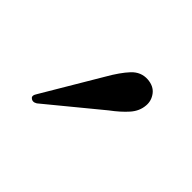

<svg xmlns="http://www.w3.org/2000/svg" viewBox="-53 -721 300 300"><g transform="rotate(45 96.5 -571.5)"><path d="M86 -603Q98 -624 109.2 -636Q120.5 -648 136 -647Q150 -646 157 -636.8Q164 -627.5 163 -616.5Q162 -603 152.2 -592Q142.5 -581 127 -569.5L40 -498Q33.5 -494 29 -498Q25 -501 30 -508.5Z"/></g></svg>

Font: Fraunces 72pt Light
Style: Regular
Weight: 300
Version: Version 1.000;[0bf87f6ff]